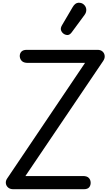

<svg xmlns="http://www.w3.org/2000/svg" viewBox="-20 -1363 788 1383"><path d="M76.5 0Q52.5 0 38.5 -12.2Q24.5 -24.5 22.2 -42.2Q20 -60 31 -76.5L592.5 -910H180.5Q152 -910 138.2 -922.8Q124.5 -935.5 122.5 -955.5Q121 -976 133.2 -990Q145.5 -1004 172.5 -1004H683Q705 -1004 718.5 -992Q732 -980 734 -961.2Q736 -942.5 723 -923.5L163 -95H578.5Q606 -95 619.2 -81.8Q632.5 -68.5 633 -47.5Q633.5 -27.5 622.2 -13.8Q611 0 583 0ZM441 -1118Q426 -1127.5 420 -1143.8Q414 -1160 426.5 -1181L503.5 -1312Q521 -1342 544.5 -1343.2Q568 -1344.5 583.5 -1330.5Q600.5 -1315 601.5 -1294.2Q602.5 -1273.5 589 -1255.5L496.5 -1130Q483 -1112 468.8 -1111Q454.5 -1110 441 -1118Z"/></svg>

Font: Edu SA Hand Medium
Style: Regular
Weight: 500
Designer: Tina and Corey Anderson, Eben Sorkin, Mirko Velimirovic
Foundry: Google for Education
Version: Version 2.000